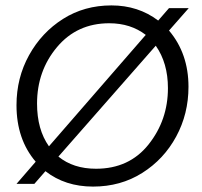

<svg xmlns="http://www.w3.org/2000/svg" viewBox="-20 -680 746 710"><path d="M392 -660Q491 -660 565 -604L605 -650H678L605 -567Q677 -482 677 -359Q677 -259 631.5 -175Q586 -91 506 -40.5Q426 10 324 10Q221 10 148 -47L107 0H41L112 -82Q41 -165 41 -291Q41 -392 87.5 -476Q134 -560 213 -610Q292 -660 392 -660ZM117 -297Q117 -201 161 -139L519 -551Q463 -594 384 -594Q265 -594 191 -506Q117 -418 117 -297ZM335 -56Q458 -56 529.5 -146Q601 -236 601 -354Q601 -447 556 -511L196 -101Q251 -56 335 -56Z"/></svg>

Font: Zilla Slab Regular
Style: Italic
Weight: 400
Italic angle: -6°
Designer: Typotheque.com
Foundry: Typotheque type foundry
Version: Version 1.1; 2017; ttfautohint (v1.6)